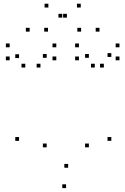

<svg xmlns="http://www.w3.org/2000/svg" viewBox="-20 -969 660 1011"><path d="M566.2 -227.4V-247.4H546.2V-227.4ZM566.2 -669.2V-689.2H546.2V-669.2ZM526.8 -613.4V-633.4H506.8V-613.4ZM609.1 -651.5V-671.5H589.1V-651.5ZM609.1 -720V-740H589.1V-720ZM395.6 -720V-740H375.6V-720ZM395.6 -651.5V-671.5H375.6V-651.5ZM479.1 -613.4V-633.4H459.1V-613.4ZM448 -664.6V-684.6H428V-664.6ZM448 -193.2V-213.2H428V-193.2ZM338.8 -85.8V-105.8H318.8V-85.8ZM225.8 -193.2V-213.2H205.8V-193.2ZM225.8 -664.6V-684.6H205.8V-664.6ZM193 -613.4V-633.4H173V-613.4ZM276.5 -651.5V-671.5H256.5V-651.5ZM276.5 -720V-740H256.5V-720ZM30.9 -720V-740H10.9V-720ZM30.9 -651.5V-671.5H10.9V-651.5ZM113.2 -613.4V-633.4H93.2V-613.4ZM80.4 -663.3V-683.3H60.4V-663.3ZM80.4 -227.4V-247.4H60.4V-227.4ZM327.9 21.5V1.5H307.9V21.5ZM232.8 -802.5V-822.5H212.8V-802.5ZM332.3 -876.2V-896.2H312.3V-876.2ZM307.7 -876.2V-896.2H287.7V-876.2ZM407.2 -802.5V-822.5H387.2V-802.5ZM503.9 -802.5V-822.5H483.9V-802.5ZM405.2 -929.4V-949.4H385.2V-929.4ZM234.8 -929.4V-949.4H214.8V-929.4ZM136.1 -802.5V-822.5H116.1V-802.5Z"/></svg>

Font: Monaspace Xenon Dots Var
Style: Regular
Weight: 400
Designer: Riley Cran and the Lettermatic Team
Version: Version 1.100 (Monaspace Xenon Dots)